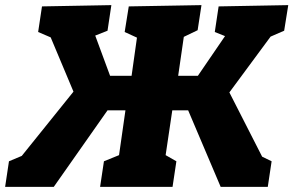

<svg xmlns="http://www.w3.org/2000/svg" viewBox="-49 -730 1146 750"><path d="M1061 -610 1008 -587 847 -369 975 -118 1012 -100 997 0H813L686 -299H624L598 -124L640 -100L625 0H342L357 -100L416 -124L441 -299H371L161 0H-29L-14 -100L36 -121L238 -372L149 -584L100 -605L115 -705L386 -710L371 -610L323 -591L381 -434H465L486 -583L438 -605L454 -705L738 -710L723 -612L669 -586L647 -434H724L830 -589L790 -605L805 -705L1077 -710Z"/></svg>

Font: Bitter Pro Black
Style: Italic
Weight: 900
Italic angle: -9°
Designer: Sol Matas, and Bitter project Authors
Foundry: Sol Matas
Version: Version 1.010